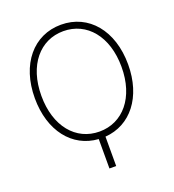

<svg xmlns="http://www.w3.org/2000/svg" viewBox="-164 -862 1076 1190"><g transform="rotate(-20 374.0 -267.0)"><path d="M681.8 -363.6C681.8 -588.4 555.4 -737.2 373.9 -737.2C192.5 -737.2 66.4 -588.4 66.4 -363.6C66.4 -148.1 182.2 -2.1 352.3 9.2V203.1H396.7V9.2C565.7 -2.8 681.8 -148.4 681.8 -363.6ZM638.1 -363.6C638.5 -161.6 528.4 -32.7 373.9 -32.7C218.4 -32.7 109.7 -162.3 109.7 -363.6C109.7 -566.8 220.2 -694.6 373.9 -694.6C528.4 -694.6 638.1 -565.7 638.1 -363.6Z"/></g></svg>

Font: Karasuma Gothic
Style: Thin
Weight: 200
Designer: Rasmus Andersson / Ryoko Ishizuka
Foundry: rsms
Version: Version 1.00